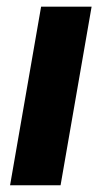

<svg xmlns="http://www.w3.org/2000/svg" viewBox="-20 -548 311 568"><path d="M251 -528.3 159.2 0H9.8L101.6 -528.3Z"/></svg>

Font: Roboto ExtraBold
Style: Italic
Weight: 800
Designer: Christian Robertson
Foundry: Google
Version: Version 3.009; 2024